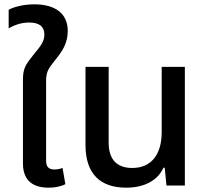

<svg xmlns="http://www.w3.org/2000/svg" viewBox="-20 -857 960 887"><path d="M204 10C230 10 257 6 282 -6L269 -81C258 -77 245 -74 232 -74C205 -74 193 -86 193 -115V-484C193 -533 209 -545 243 -590C269 -622 293 -660 293 -714C293 -797 232 -837 139 -837C82 -837 38 -822 20 -812V-726C42 -739 75 -753 115 -753C163 -753 185 -733 185 -697C185 -666 168 -644 137 -607C97 -557 86 -541 86 -487V-102C86 -18 138 10 204 10Z M563 10C653 10 711 -28 735 -82H741L749 0H834V-548H727V-247C727 -142 678 -81 591 -81C520 -81 482 -120 482 -198V-548H375V-187C375 -53 444 10 563 10Z"/></svg>

Font: Noto Sans Thai Medium
Style: Regular
Weight: 500
Designer: Monotype Design Team
Foundry: Monotype Imaging Inc.
Version: Version 1.901